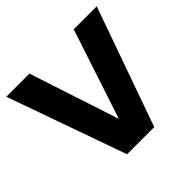

<svg xmlns="http://www.w3.org/2000/svg" viewBox="-170 -886 1069 1069"><g transform="rotate(-45 365.0 -351.0)"><path d="M540 -702H721L472 0H258L9 -702H191L365 -172Z"/></g></svg>

Font: SVN-Poppins
Style: Bold
Weight: 700
Designer: Ninad Kale (Devanagari), Jonny Pinhorn (Latin)
Foundry: Indian Type Foundry
Version: Version 3.200;PS 1.000;hotconv 16.6.54;makeotf.lib2.5.65590